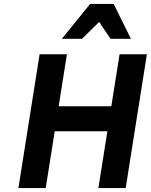

<svg xmlns="http://www.w3.org/2000/svg" viewBox="-20 -950 762 970"><path d="M477 0H615L722.1 -676H584.1L542.4 -413H276.4L318.1 -676H180.1L73 0H211L256.5 -287H522.5ZM538.4 -754H641.4L554.3 -930H435.3L292.4 -754H394.4L480.9 -839Z"/></svg>

Font: Fog Sans
Style: It
Weight: 700
Foundry: Intel Corporation
Version: Version 1.00